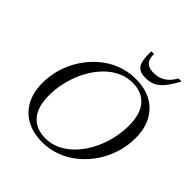

<svg xmlns="http://www.w3.org/2000/svg" viewBox="-240 -1064 1236 1236"><g transform="rotate(45 378.5 -445.5)"><path d="M160.5 -235.5Q160.5 -130 207.2 -76Q254 -22 339.5 -22Q387 -22 429.2 -39.8Q471.5 -57.5 507.8 -89.2Q544 -121 572.8 -163Q601.5 -205 621.8 -254Q642 -303 652.5 -355.5Q663 -408 663 -459.5Q663 -565 616.5 -619Q570 -673 484.5 -673Q437 -673 394.5 -655.2Q352 -637.5 316 -605.8Q280 -574 251.2 -532Q222.5 -490 202.2 -441Q182 -392 171.2 -339.8Q160.5 -287.5 160.5 -235.5ZM750 -433.5Q750 -365.5 730 -300.2Q710 -235 673 -179Q636 -123 585.2 -80.2Q534.5 -37.5 473 -13.8Q411.5 10 342 10Q260 10 199.8 -22.5Q139.5 -55 106.8 -116Q74 -177 74 -261.5Q74 -329.5 94 -394.8Q114 -460 151 -516Q188 -572 238.5 -614.8Q289 -657.5 350.8 -681.2Q412.5 -705 481.5 -705Q564.5 -705 624.5 -672.5Q684.5 -640 717.2 -579.2Q750 -518.5 750 -433.5ZM536 -812.5Q565 -812.5 590 -822Q615 -831.5 635.8 -851Q656.5 -870.5 673.5 -901H701.5Q670 -843 643 -810.8Q616 -778.5 587 -765.5Q558 -752.5 520.5 -752.5Q484 -752.5 462.5 -766Q441 -779.5 432.8 -811.8Q424.5 -844 426.5 -901H450.5Q450 -871 458.5 -851.5Q467 -832 486 -822.2Q505 -812.5 536 -812.5Z"/></g></svg>

Font: Newsreader 48pt
Style: Italic
Weight: 400
Italic angle: -17°
Version: Version 1.003